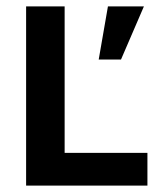

<svg xmlns="http://www.w3.org/2000/svg" viewBox="-20 -583 512 603"><path d="M62 -3V-563H183V-3ZM62 0V-103H443V0ZM290 -396 319 -563H432L360 -396Z"/></svg>

Font: Darker Grotesque Light ExtraBold
Style: Regular
Weight: 800
Version: Version 1.000;gftools[0.9.28]